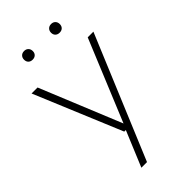

<svg xmlns="http://www.w3.org/2000/svg" viewBox="-291 -825 1122 1122"><g transform="rotate(-45 270.0 -263.5)"><path d="M240 0 14.5 -540.5H64L270.5 -36.5L478.5 -540.5H525.5L208 220H161.5L253 0ZM382 -675.5Q366 -675.5 356 -685Q346 -694.5 346 -711Q346 -727 356 -737Q366 -747 382 -747Q398.5 -747 408.2 -737Q418 -727 418 -711Q418 -694.5 408.2 -685Q398.5 -675.5 382 -675.5ZM159 -675.5Q142.5 -675.5 132.8 -685Q123 -694.5 123 -711Q123 -727 132.8 -737Q142.5 -747 159 -747Q175 -747 185 -737Q195 -727 195 -711Q195 -694.5 185 -685Q175 -675.5 159 -675.5Z"/></g></svg>

Font: Encode Sans SemiExpanded SemiExpanded ExtraLight
Style: Regular
Weight: 200
Width: 6
Designer: Multiple Designers
Foundry: Impallari Type
Version: Version 3.000; ttfautohint (v1.8.3) -l 8 -r 50 -G 200 -x 14 